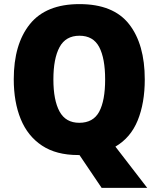

<svg xmlns="http://www.w3.org/2000/svg" viewBox="-20 -745 772 935"><path d="M685 -358Q685 -243 650.5 -158.5Q616 -74 542 -31L697 170H475L367 10H360Q254 10 184.5 -36Q115 -82 81 -165Q47 -248 47 -359Q47 -530 125.5 -627.5Q204 -725 367 -725Q532 -725 608.5 -627.5Q685 -530 685 -358ZM240 -358Q240 -257 270 -202Q300 -147 366 -147Q434 -147 463 -201Q492 -255 492 -358Q492 -461 463 -516Q434 -571 367 -571Q300 -571 270 -515.5Q240 -460 240 -358Z"/></svg>

Font: Noto Sans Ethiopic SemiCondensed Black
Style: Regular
Weight: 900
Width: 4
Designer: Monotype Design Team
Foundry: Monotype Imaging Inc.
Version: Version 2.102; ttfautohint (v1.8.4.7-5d5b)